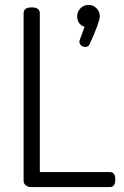

<svg xmlns="http://www.w3.org/2000/svg" viewBox="-20 -761 503 781"><path d="M76 -26V-707Q76 -731 109 -731Q142 -731 142 -707V-61H427Q449 -61 449 -31Q449 0 427 0H106Q94 0 85 -7Q76 -14 76 -26ZM294 -695Q294 -714 307.5 -727.5Q321 -741 340 -741Q359 -741 372.5 -727.5Q386 -714 386 -695Q386 -672 345 -582Q340 -570 327 -570Q318 -570 310.5 -576Q303 -582 303 -591Q303 -597 305 -600L324 -652Q294 -662 294 -695Z"/></svg>

Font: Terminal Dosis
Style: Regular
Weight: 400
Designer: Edgar Tolentino, Pablo Impallari, Igino Marini
Foundry: Edgar Tolentino, Pablo Impallari, Igino Marini
Version: Version 1.007